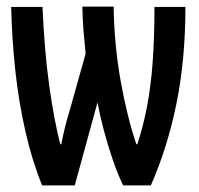

<svg xmlns="http://www.w3.org/2000/svg" viewBox="-20 -563 603 583"><path d="M108 0Q78 -73 57.5 -162.5Q37 -252 26.5 -349Q16 -446 14 -542H109Q115 -407 129.5 -303Q144 -199 163 -125H166Q171 -150 177 -175Q183 -200 192 -229L240 -400Q236 -438 233.5 -469.5Q231 -501 230 -543H325Q327 -425 346.5 -316.5Q366 -208 394 -125H397Q415 -180 426.5 -240Q438 -300 443.5 -373.5Q449 -447 449 -542H543Q543 -383 516 -249.5Q489 -116 438 0H354Q337 -35 322 -79Q307 -123 295 -168.5Q283 -214 276 -252L207 0Z"/></svg>

Font: Noto Sans Mono SemiCondensed SemiBold
Style: Regular
Weight: 600
Width: 4
Designer: Monotype Design Team
Foundry: Monotype Imaging Inc.
Version: Version 2.014; ttfautohint (v1.8.4.7-5d5b)